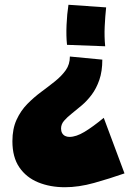

<svg xmlns="http://www.w3.org/2000/svg" viewBox="-20 -478 569 805"><path d="M273 -241 409 -228Q409 -179 396.5 -143Q384 -107 364.5 -81Q345 -55 322.5 -36Q300 -17 280.5 -1.5Q261 14 248.5 28.5Q236 43 236 61Q236 72 240.5 80Q245 88 253 92Q261 96 271 96Q299 96 334 75Q369 54 415 16L502 249Q439 271 374.5 289Q310 307 252 307Q190 307 140 286.5Q90 266 61 223.5Q32 181 32 114Q32 62 49.5 24Q67 -14 94.5 -42Q122 -70 152.5 -92.5Q183 -115 210.5 -137Q238 -159 255.5 -183.5Q273 -208 273 -241ZM267 -458 425 -447Q421 -410 419 -367.5Q417 -325 421 -284L261 -290Q257 -326 259 -373Q261 -420 267 -458Z"/></svg>

Font: Marhey
Style: Bold
Weight: 700
Designer: Nur Syamsi & Bustanul Arifin
Foundry: Namelatype
Version: Version 1.000